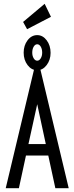

<svg xmlns="http://www.w3.org/2000/svg" viewBox="-20 -986 390 1006"><path d="M270 0 233 -171H116L79 0H10L161 -633H189L340 0ZM175 -440 129 -231H220ZM175 -618Q145 -618 124.5 -645Q104 -672 104 -710Q104 -748 124.5 -775Q145 -802 175 -802Q204 -802 224.5 -775Q245 -748 245 -709Q245 -672 224.5 -645Q204 -618 175 -618ZM175 -668Q186 -668 193.5 -680.5Q201 -693 201 -710Q201 -729 193.5 -741.5Q186 -754 175 -754Q164 -754 156.5 -741.5Q149 -729 149 -710Q149 -693 156.5 -680.5Q164 -668 175 -668ZM122 -833 101 -871 214 -966 247 -898Z"/></svg>

Font: Inconsolata ExtraCondensed Medium
Style: Regular
Weight: 500
Width: 2
Monospace: yes
Designer: Raph Levien, Cyreal, Brenton Simpson
Foundry: Raph Levien, Cyreal, Google
Version: Version 3.001; ttfautohint (v1.8.2.53-6de2)